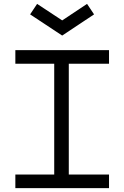

<svg xmlns="http://www.w3.org/2000/svg" viewBox="-20 -968 640 988"><path d="M541 0H59V-70H259V-640H59V-710H541V-640H334V-70H541ZM300 -785 135 -894 171 -948 300 -863 428 -948 464 -894Z"/></svg>

Font: Orbit
Style: Regular
Weight: 400
Designer: Sooun Cho
Foundry: JAMO
Version: Version 1.000; ttfautohint (v1.8.4.7-5d5b);gftools[0.9.29]